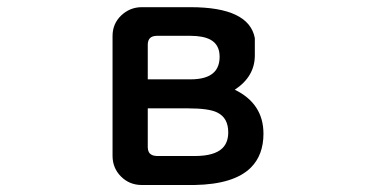

<svg xmlns="http://www.w3.org/2000/svg" viewBox="-20 -510 1040 543"><path d="M397.9 -285.6H518.6Q565.4 -285.6 585.4 -305.7Q601.1 -321.3 601.1 -349.6Q601.1 -383.3 575.7 -397.5Q555.2 -408.7 518.6 -408.7H422.9Q410.2 -408.2 404.3 -402.3Q398.4 -396.5 397.9 -384.8ZM531.2 -68.8Q586.9 -68.8 609.4 -91.3Q625.5 -107.4 625.5 -135.7Q625.5 -176.3 595.2 -191.4Q572.3 -203.6 510.7 -203.6H397.9V-92.8Q398.4 -77.6 408.7 -72.3Q414.1 -69.3 422.9 -68.8ZM644 -256.3Q725.1 -216.8 725.1 -131.8Q725.1 -71.8 689.5 -36.1Q642.1 11.2 530.3 13.2H380.9Q346.2 13.2 322.3 -10.7Q298.3 -34.7 298.3 -69.3V-408.2Q298.3 -442.9 322.8 -466.3Q347.7 -489.7 380.9 -489.7H518.6Q684.1 -489.7 700.7 -402.3V-401.9V-353.5Q700.7 -293.5 644 -256.3Z"/></svg>

Font: YuPearl-Medium
Style: Medium
Weight: 500
Designer: Max Yao
Foundry: Max-Everyday
Version: Version 1.011; ttfautohint (v1.8.3)